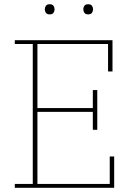

<svg xmlns="http://www.w3.org/2000/svg" viewBox="-20 -888 620 908"><path d="M50 -18H135V-680H50V-698H512V-550H491V-680H157V-377H419V-462H440V-274H419V-359H157V-18H499V-148H520V0H50ZM215 -820Q202 -820 197 -827.5Q192 -835 192 -843V-845Q192 -853 197 -860.5Q202 -868 215 -868Q228 -868 233 -860.5Q238 -853 238 -845V-843Q238 -835 233 -827.5Q228 -820 215 -820ZM397 -820Q384 -820 379 -827.5Q374 -835 374 -843V-845Q374 -853 379 -860.5Q384 -868 397 -868Q410 -868 415 -860.5Q420 -853 420 -845V-843Q420 -835 415 -827.5Q410 -820 397 -820Z"/></svg>

Font: IBM Plex Serif Thin
Style: Regular
Weight: 100
Designer: Mike Abbink, Paul van der Laan, Pieter van Rosmalen
Foundry: Bold Monday
Version: Version 3.001